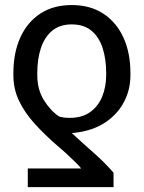

<svg xmlns="http://www.w3.org/2000/svg" viewBox="-20 -573 580 776"><path d="M438.9 183.2H92.3V108H308.2Q302.6 100.1 285.7 83.5Q268.8 66.8 248.8 48.3Q228.7 29.8 213.1 17Q160.5 -28.4 120.2 -73Q79.9 -117.5 57 -165.3Q34.1 -213.1 34.1 -268.5V-278.4Q34.1 -359.4 62 -421.2Q89.8 -483 142.6 -517.8Q195.3 -552.6 269.9 -552.6Q344.5 -552.6 397.5 -517.8Q450.6 -483 478.9 -421.2Q507.1 -359.4 507.1 -278.4V-268.5Q507.1 -210.2 481 -160.7Q454.9 -111.2 405.7 -78.3Q356.5 -45.5 286.9 -36.9Q279.5 -35.9 277.3 -35.7Q275.2 -35.5 269.9 -35.5Q312.5 3.9 358.1 44.2Q403.8 84.5 438.9 125ZM409.1 -268.5V-278.4Q409.1 -334.5 394.7 -378.9Q380.3 -423.3 349.6 -448.9Q318.9 -474.4 269.9 -474.4Q221.6 -474.4 190.9 -448.9Q160.2 -423.3 145.4 -378.9Q130.7 -334.5 130.7 -278.4V-268.5Q130.7 -210.9 157.7 -167.8Q184.7 -124.6 218.8 -102.3Q235.8 -96.6 261.4 -96.6Q312.5 -96.6 345.2 -120.6Q377.8 -144.5 393.5 -183.8Q409.1 -223 409.1 -268.5Z"/></svg>

Font: Inter Alia
Style: Regular
Weight: 400
Designer: Rasmus Andersson (Latin, Greek, Cyrillic etc.) and Evan from Shavian.info (Shavian, old style figures)
Foundry: Shavian.info
Version: Version 0.001;git-37ab20767